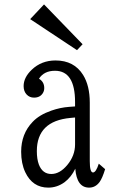

<svg xmlns="http://www.w3.org/2000/svg" viewBox="-20 -835 540 873"><path d="M180.2 -814.9 355.5 -633.8 330.1 -606.9 117.2 -748ZM321.3 -351.1V-371.1Q321.3 -513.2 230 -513.2Q180.2 -513.2 157.2 -477.1Q181.2 -462.9 181.2 -434.6Q181.2 -421.9 174.8 -411.6Q162.1 -391.1 134.8 -391.1Q114.3 -391.1 101.1 -405.3Q87.4 -419.9 87.4 -443.4Q87.4 -482.9 124.5 -518.1Q168.5 -560.1 232.4 -560.1Q316.9 -560.1 357.9 -494.1Q388.2 -445.3 388.2 -368.2V-102.1Q388.2 -50.8 402.8 -50.8Q416.5 -50.8 429.2 -90.8L458 -65.9Q445.8 -25.9 433.1 -7.8Q414.1 18.1 385.3 18.1Q329.1 18.1 322.3 -67.9Q303.7 -29.3 273.9 -6.8Q239.7 18.1 199.7 18.1Q127.9 18.1 94.7 -52.2Q76.2 -91.8 76.2 -145Q76.2 -226.6 128.4 -280.8Q158.7 -313 213.4 -332Q253.9 -346.2 294.4 -349.1ZM321.3 -300.8 300.3 -298.8Q147.5 -284.7 147.5 -147.9Q147.5 -111.3 156.7 -86.9Q173.3 -43.9 213.4 -43.9Q252 -43.9 286.1 -85Q321.3 -127.4 321.3 -178.2Z"/></svg>

Font: BIZ UDMincho
Style: Regular
Weight: 400
Monospace: yes
Designer: TypeBank Co., Ltd.
Foundry: Morisawa Inc.
Version: Version 1.06